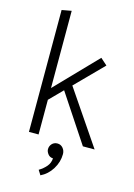

<svg xmlns="http://www.w3.org/2000/svg" viewBox="-136 -775 738 1059"><g transform="rotate(15 233.5 -245.5)"><path d="M82 0V-696L137 -706V-265L362 -498L400 -464L247 -309L457 0H390L210 -272L137 -198V0ZM295 70Q295 115 270 155.5Q245 196 205 215L188 188Q213 173 229.5 153.5Q246 134 248 107Q229 106 218.5 92Q208 78 208 65Q208 47 220 34Q232 21 251 21Q270 21 282.5 35.5Q295 50 295 70Z"/></g></svg>

Font: Palanquin ExtraLight
Style: Regular
Weight: 275
Designer: Pria Ravichandran
Version: Version 1.001